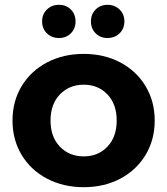

<svg xmlns="http://www.w3.org/2000/svg" viewBox="-20 -770 695 798"><path d="M32 -269Q32 -349 70 -412Q108 -475 175.5 -510.5Q243 -546 328 -546Q413 -546 480 -510.5Q547 -475 585 -412Q623 -349 623 -269Q623 -189 585 -126Q547 -63 480 -27.5Q413 8 328 8Q243 8 175.5 -27.5Q108 -63 70 -126Q32 -189 32 -269ZM465 -269Q465 -337 426.5 -377.5Q388 -418 328 -418Q268 -418 229 -377.5Q190 -337 190 -269Q190 -201 229 -160.5Q268 -120 328 -120Q388 -120 426.5 -160.5Q465 -201 465 -269ZM155 -681Q155 -711 175 -730.5Q195 -750 225 -750Q255 -750 274.5 -730.5Q294 -711 294 -681Q294 -651 274.5 -631.5Q255 -612 225 -612Q195 -612 175 -631.5Q155 -651 155 -681ZM358 -681Q358 -711 377.5 -730.5Q397 -750 427 -750Q457 -750 477 -730.5Q497 -711 497 -681Q497 -651 477 -631.5Q457 -612 427 -612Q397 -612 377.5 -631.5Q358 -651 358 -681Z"/></svg>

Font: Montserrat-Bold
Style: Bold
Weight: 700
Version: Version 7.200